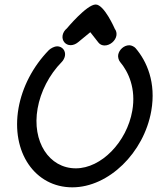

<svg xmlns="http://www.w3.org/2000/svg" viewBox="-20 -816 729 839"><path d="M288.3 -618.6C299 -618.6 310.4 -622.7 320.4 -630.8L374.6 -675.3L410.2 -629.9C416.8 -621.4 426.6 -617.3 437.2 -617.3C461.3 -617.3 484.7 -637.9 488.6 -660C490.5 -670.6 488.3 -681.4 481.7 -689.9C481.7 -689.9 435.7 -796.3 398.2 -796.3C358.9 -796.3 272.7 -692.3 272 -691.7C261.8 -683.4 255.6 -672.6 253.6 -661.6C249.4 -637.8 266.6 -618.6 288.3 -618.6ZM311.4 -80.4C194.2 -80.4 118.8 -197.4 144.3 -341.8C157.2 -415.1 194.7 -489.2 250.1 -545.5C256.7 -551.8 262.4 -563.6 263.8 -571.8C267.8 -594.5 252.1 -613.6 229.4 -613.6C218.5 -613.6 202.5 -605.5 193.8 -597.3C123.5 -525.3 77.1 -434.7 61 -343.7C27 -150.5 133.2 2.6 295.9 2.6C454.9 2.6 608.8 -148.6 641 -331C662.9 -455.5 621.4 -548.5 572.5 -605.5C567.2 -611.8 554.7 -618.2 545.6 -618.2H544.7C522 -618.2 500.5 -599.1 496.4 -576.4C494.7 -566.4 498.6 -552.7 504.6 -545.5C541.1 -502.4 575.2 -429 558 -331.8C534 -195.3 422.6 -80.4 311.4 -80.4Z"/></svg>

Font: TudorRose
Style: Oblique
Weight: 500
Italic angle: 10°
Version: Version 001.000